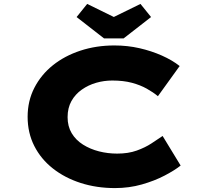

<svg xmlns="http://www.w3.org/2000/svg" viewBox="-20 -950 1043 980"><path d="M567 10Q473 10 392 -16Q311 -42 250 -90Q189 -138 155 -205Q121 -272 121 -354Q121 -435 155.5 -502Q190 -569 250 -617Q310 -665 390.5 -691.5Q471 -718 564 -718Q631 -718 692 -704Q753 -690 806 -666.5Q859 -643 897 -613L786 -459Q762 -479 729 -497.5Q696 -516 653 -527.5Q610 -539 553 -539Q511 -539 471 -527.5Q431 -516 397.5 -492.5Q364 -469 344.5 -434Q325 -399 325 -352Q325 -305 346 -270Q367 -235 403.5 -212Q440 -189 485 -177.5Q530 -166 578 -166Q635 -166 678 -181.5Q721 -197 753 -218Q785 -239 810 -256L902 -105Q872 -81 820.5 -54Q769 -27 704 -8.5Q639 10 567 10ZM511 -754 371 -863 425 -930 576 -856H546L697 -930L751 -863L611 -754Z"/></svg>

Font: Lexend Zetta ExtraBold
Style: Regular
Weight: 800
Designer: Bonnie Shaver-Troup, Thomas Jockin
Foundry: Lexend
Version: Version 1.007